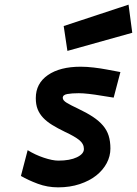

<svg xmlns="http://www.w3.org/2000/svg" viewBox="-20 -796 589 826"><path d="M533 -776 549 -655 270 -577 254 -684ZM99 -150Q131 -130 168.5 -117.5Q206 -105 231 -105Q281 -105 311 -119.5Q341 -134 341 -155Q341 -177 321.5 -193Q302 -209 259 -229Q228 -244 204.5 -258.5Q181 -273 165.5 -289.5Q150 -306 142 -326Q134 -346 134 -374Q134 -437 186 -473Q238 -509 327 -509Q353 -509 383 -505.5Q413 -502 439 -497Q469 -492 498 -486L469 -376Q439 -381 412 -385Q389 -389 363 -392Q337 -395 319 -395Q289 -395 269.5 -391.5Q250 -388 250 -375Q250 -364 267.5 -353.5Q285 -343 315 -329Q353 -311 379.5 -293.5Q406 -276 423 -256Q440 -236 447.5 -212Q455 -188 455 -157Q455 -124 439 -94Q423 -64 394 -41Q365 -18 323 -4Q281 10 230 10Q184 10 142.5 -5.5Q101 -21 70 -39Z"/></svg>

Font: Panefresco 999wt
Style: Italic
Weight: 900
Version: Version 1.001